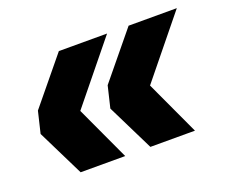

<svg xmlns="http://www.w3.org/2000/svg" viewBox="-73 -572 702 595"><g transform="rotate(-20 278.0 -275.0)"><path d="M26 -241 43 -312 167 -463H326L166 -266L249 -87H102ZM256 -241 273 -312 397 -463H556L396 -266L479 -87H332Z"/></g></svg>

Font: Radio Canada
Style: Bold Italic
Weight: 700
Italic angle: -12°
Designer: Charles Daoud, Etienne Aubert Bonn, Alexandre Saumier Demers, Jacques Le Bailly
Foundry: Radio-Canada
Version: Version 2.104; ttfautohint (v1.8.4.7-5d5b);gftools[0.9.28.de